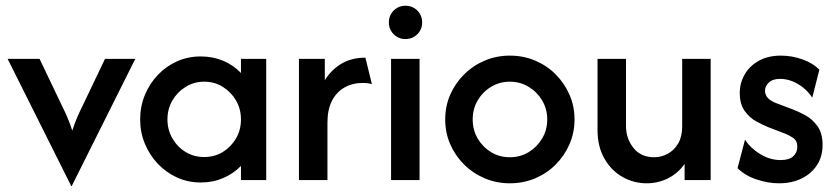

<svg xmlns="http://www.w3.org/2000/svg" viewBox="-20 -619 2880 660"><path d="M225 20.8 6.2 -416.7H116L191 -259.7Q201.4 -238.9 210.4 -218.4Q219.4 -197.9 228.5 -170.1Q237.5 -197.9 246.5 -218.4Q255.6 -238.9 266 -259.7L341 -416.7H445.1L226.4 20.8Z M670.1 8.3Q626.4 8.3 588.9 -8.7Q551.4 -25.7 522.9 -55.6Q494.4 -85.4 478.1 -124.7Q461.8 -163.9 461.8 -208.3Q461.8 -253.5 478.1 -292.7Q494.4 -331.9 522.9 -361.8Q551.4 -391.7 588.9 -408.3Q626.4 -425 670.1 -425Q711.8 -425 747.2 -410.1Q782.6 -395.1 808.3 -368.1V-416.7H895.1V0H808.3V-48.6Q782.6 -22.2 747.2 -6.9Q711.8 8.3 670.1 8.3ZM681.9 -79.2Q717.4 -79.2 745.8 -96.5Q774.3 -113.9 791.3 -143.1Q808.3 -172.2 808.3 -208.3Q808.3 -244.4 791.3 -273.6Q774.3 -302.8 745.8 -320.5Q717.4 -338.2 681.9 -338.2Q647.2 -338.2 618.4 -320.5Q589.6 -302.8 572.6 -273.6Q555.6 -244.4 555.6 -208.3Q555.6 -172.9 572.6 -143.4Q589.6 -113.9 618.1 -96.5Q646.5 -79.2 681.9 -79.2Z M1007.6 0V-416.7H1096.5V-343.1Q1118.8 -379.2 1153.5 -400Q1188.2 -420.8 1236.1 -420.8L1258.3 -329.9Q1251.4 -331.9 1243.8 -333Q1236.1 -334 1228.5 -334Q1191.7 -334 1163.9 -318.1Q1136.1 -302.1 1120.8 -271.9Q1105.6 -241.7 1105.6 -197.9V0Z M1324.3 0V-416.7H1422.2V0ZM1373.6 -484.7Q1357.6 -484.7 1344.8 -492.4Q1331.9 -500 1324.3 -512.8Q1316.7 -525.7 1316.7 -541.7Q1316.7 -558.3 1324.3 -571.2Q1331.9 -584 1344.8 -591.7Q1357.6 -599.3 1373.6 -599.3Q1390.3 -599.3 1403.1 -591.7Q1416 -584 1423.6 -571.2Q1431.2 -558.3 1431.2 -541.7Q1431.2 -525.7 1423.6 -512.8Q1416 -500 1403.1 -492.4Q1390.3 -484.7 1373.6 -484.7Z M1732.6 11.1Q1686.8 11.1 1646.5 -5.9Q1606.2 -22.9 1575.7 -53.1Q1545.1 -83.3 1527.8 -122.9Q1510.4 -162.5 1510.4 -208.3Q1510.4 -254.2 1527.8 -293.8Q1545.1 -333.3 1575.7 -363.5Q1606.2 -393.8 1646.5 -410.8Q1686.8 -427.8 1732.6 -427.8Q1779.2 -427.8 1819.4 -410.8Q1859.7 -393.8 1889.9 -363.5Q1920.1 -333.3 1937.5 -293.8Q1954.9 -254.2 1954.9 -208.3Q1954.9 -162.5 1937.5 -122.9Q1920.1 -83.3 1889.9 -53.1Q1859.7 -22.9 1819.4 -5.9Q1779.2 11.1 1732.6 11.1ZM1732.6 -78.5Q1768.7 -78.5 1797.6 -96.2Q1826.4 -113.9 1843.7 -143.1Q1861.1 -172.2 1861.1 -208.3Q1861.1 -244.4 1843.7 -273.6Q1826.4 -302.8 1797.2 -320.5Q1768.1 -338.2 1732.6 -338.2Q1697.2 -338.2 1668.1 -320.5Q1638.9 -302.8 1621.9 -273.6Q1604.9 -244.4 1604.9 -208.3Q1604.9 -172.2 1621.9 -143.1Q1638.9 -113.9 1667.7 -96.2Q1696.5 -78.5 1732.6 -78.5Z M2202.8 11.1Q2159 11.1 2120.5 -10.4Q2081.9 -31.9 2058 -73.3Q2034 -114.6 2034 -172.2V-416.7H2131.9V-185.4Q2131.9 -143.1 2157.3 -110.8Q2182.6 -78.5 2228.5 -78.5Q2253.5 -78.5 2275.7 -90.6Q2297.9 -102.8 2311.5 -126.4Q2325 -150 2325 -184V-416.7H2422.9V0H2333.3V-55.6Q2311.1 -23.6 2276.7 -6.2Q2242.4 11.1 2202.8 11.1Z M2657.6 11.1Q2620.8 11.1 2580.9 -2.1Q2541 -15.3 2515.3 -41L2541 -138.9Q2560.4 -109 2593.8 -88.9Q2627.1 -68.8 2663.2 -68.8Q2693.1 -68.8 2706.9 -81.9Q2720.8 -95.1 2720.8 -113.9Q2720.8 -135.4 2706.2 -145.1Q2691.7 -154.9 2678.5 -159.7L2620.8 -181.9Q2603.5 -188.9 2580.2 -201.4Q2556.9 -213.9 2539.9 -237.5Q2522.9 -261.1 2522.9 -299.3Q2522.9 -334 2539.9 -363.2Q2556.9 -392.4 2588.5 -410.1Q2620.1 -427.8 2664.6 -427.8Q2702.8 -427.8 2739.2 -414.6Q2775.7 -401.4 2796.5 -379.2L2772.2 -283.3Q2759 -303.5 2740.6 -318.1Q2722.2 -332.6 2702.1 -340.3Q2681.9 -347.9 2661.8 -347.9Q2636.1 -347.9 2622.9 -335.4Q2609.7 -322.9 2609.7 -306.9Q2609.7 -293.8 2618.8 -283Q2627.8 -272.2 2647.9 -264.6L2702.8 -243.8Q2722.2 -236.8 2746.9 -223.6Q2771.5 -210.4 2789.6 -186.1Q2807.6 -161.8 2807.6 -120.1Q2807.6 -81.2 2788.5 -51.7Q2769.4 -22.2 2735.8 -5.6Q2702.1 11.1 2657.6 11.1Z"/></svg>

Font: Afacad Flux Medium
Style: Regular
Weight: 500
Designer: Kristian Moeller
Foundry: Dicotype
Version: Version 1.100